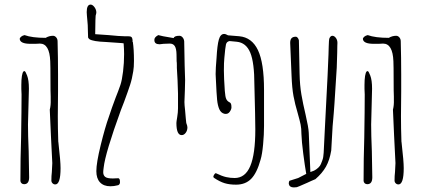

<svg xmlns="http://www.w3.org/2000/svg" viewBox="-20 -812 1839 837"><path d="M204 -25Q204 -46 206 -62Q208 -90 208 -101L202 -221Q200 -255 197 -334Q202 -353 201 -378V-391Q200 -408 200 -464Q200 -524 199 -545Q196 -622 154 -622L135 -621H113Q68 -621 66 -642Q66 -647 72 -652Q78 -657 87 -659Q120 -647 179 -647Q194 -656 211 -656Q219 -656 225 -649Q231 -642 231 -632Q233 -560 233 -487V-414L232 -305Q232 -253 234 -195L235 -188V-187Q244 -109 244 -79Q244 -8 221 -8Q214 -8 209 -13Q204 -18 204 -25ZM69 -24Q69 -122 72 -213Q74 -335 74 -400Q74 -413 73 -424V-442Q73 -465 75.5 -481Q78 -497 83 -501Q84 -502 87 -502Q89 -502 92 -496.5Q95 -491 98 -483Q106 -463 106 -425L104 -346L102 -269Q102 -225 105 -153L107 -39Q107 -9 85 -9Q78 -9 73.5 -13.5Q69 -18 69 -24Z M461 0Q432 0 416 -17Q400 -34 400 -66Q400 -102 419 -179.5Q438 -257 455 -304Q467 -341 484 -386Q495 -413 505 -442Q512 -463 516.5 -500.5Q521 -538 521 -576Q521 -595 519 -623L513 -624L441 -629Q386 -631 370 -641Q364 -646 364 -650L363 -683Q363 -703 361 -720.5Q359 -738 359 -743Q358 -749 358 -759Q358 -792 375 -792Q383 -792 391 -782Q399 -772 400 -759Q400 -753 397 -744L396 -724L395 -663Q403 -663 453 -659Q503 -654 522 -654H530H538Q549 -654 553 -650.5Q557 -647 558 -637Q558 -633 557 -631L559 -630Q564 -597 564 -547Q564 -519 561 -502Q556 -469 547 -441.5Q538 -414 521 -368Q511 -344 507 -332Q439 -145 432 -82Q430 -68 430 -61Q430 -48 438.5 -41Q447 -34 472 -34Q486 -34 495 -35Q504 -35 503 -15Q501 -5 492 -4Q477 0 461 0Z M797 -257Q797 -243 789.5 -233Q782 -223 772 -223Q749 -223 749 -276Q749 -281 752.5 -301.5Q756 -322 756 -340V-404Q756 -417 754 -463L751 -516V-527Q751 -540 750 -545Q750 -550 749.5 -575Q749 -600 742 -611Q735 -622 720 -622Q705 -622 693 -621Q679 -619 676 -619Q653 -619 653 -637V-639Q653 -650 670 -659Q688 -655 691 -654Q731 -647 737 -646Q740 -656 762 -656Q770 -656 776 -649Q782 -642 783 -632Q785 -556 785 -526L787 -463L786 -420L784 -367Q784 -356 787 -330L790 -295Q792 -281 792 -276Q797 -263 797 -257Z M1131 -420V-263Q1131 -226 1127 -182.5Q1123 -139 1116 -116Q1100 -58 1075 -32.5Q1050 -7 1009 -7Q980 -7 959 -13.5Q938 -20 914 -36Q914 -36 910 -40V-41Q910 -45 913.5 -50.5Q917 -56 920 -57H921Q948 -44 966 -40Q984 -36 1003 -36Q1049 -36 1071 -88Q1093 -140 1093 -248Q1093 -289 1092 -319L1089 -441Q1089 -539 1071 -582.5Q1053 -626 1012 -630L981 -633Q968 -631 965 -618Q962 -605 958 -559Q956 -541 956 -504Q956 -474 960 -416Q962 -389 966.5 -380Q971 -371 979 -367Q984 -365 986.5 -360.5Q989 -356 989 -344Q989 -335 981 -324Q973 -313 958 -316Q943 -320 936 -336Q929 -352 926.5 -376.5Q924 -401 921 -468L920 -489Q920 -513 924 -559Q927 -615 934 -639.5Q941 -664 957 -664Q964 -664 974 -658L1023 -654Q1078 -649 1104.5 -593.5Q1131 -538 1131 -420Z M1429 -656Q1437 -656 1444 -647Q1451 -638 1451 -625Q1451 -623 1450.5 -613Q1450 -603 1450 -581Q1448 -529 1448 -517L1438 -360Q1436 -334 1435 -319.5Q1434 -305 1433 -296L1430 -262L1424 -156Q1417 -114 1401 -85.5Q1385 -57 1355 -31Q1347 -28 1337.5 -23.5Q1328 -19 1319 -15Q1276 4 1274 4Q1269 5 1261 5Q1242 5 1239 -10V-14Q1239 -20 1242 -24L1280 -36L1315 -54Q1309 -88 1302 -142Q1295 -196 1294 -228Q1294 -252 1290.5 -269Q1287 -286 1278 -318Q1266 -358 1259.5 -393Q1253 -428 1251 -482L1245 -625Q1245 -639 1251 -645.5Q1257 -652 1270 -652Q1274 -652 1278 -647Q1282 -642 1283 -636L1286 -491Q1287 -440 1294 -399.5Q1301 -359 1312 -313Q1325 -257 1326 -233L1333 -62L1349 -68Q1359 -73 1367.5 -81Q1376 -89 1379 -97Q1380 -100 1385 -112.5Q1390 -125 1391 -146Q1394 -194 1396 -247L1408 -481L1412 -574L1413 -609Q1414 -619 1414 -632Q1414 -643 1418.5 -649.5Q1423 -656 1429 -656Z M1700 -25Q1700 -46 1702 -62Q1704 -90 1704 -101L1698 -221Q1696 -255 1693 -334Q1698 -353 1697 -378V-391Q1696 -408 1696 -464Q1696 -524 1695 -545Q1692 -622 1650 -622L1631 -621H1609Q1564 -621 1562 -642Q1562 -647 1568 -652Q1574 -657 1583 -659Q1616 -647 1675 -647Q1690 -656 1707 -656Q1715 -656 1721 -649Q1727 -642 1727 -632Q1729 -560 1729 -487V-414L1728 -305Q1728 -253 1730 -195L1731 -188V-187Q1740 -109 1740 -79Q1740 -8 1717 -8Q1710 -8 1705 -13Q1700 -18 1700 -25ZM1565 -24Q1565 -122 1568 -213Q1570 -335 1570 -400Q1570 -413 1569 -424V-442Q1569 -465 1571.5 -481Q1574 -497 1579 -501Q1580 -502 1583 -502Q1585 -502 1588 -496.5Q1591 -491 1594 -483Q1602 -463 1602 -425L1600 -346L1598 -269Q1598 -225 1601 -153L1603 -39Q1603 -9 1581 -9Q1574 -9 1569.5 -13.5Q1565 -18 1565 -24Z"/></svg>

Font: Amatic SC
Style: Regular
Weight: 400
Designer: Multiple Designers
Foundry: Vernon Adams
Version: Version 2.505